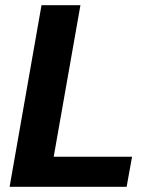

<svg xmlns="http://www.w3.org/2000/svg" viewBox="-20 -720 592 740"><path d="M17 0 140 -700H290L187 -116H489L468 0Z"/></svg>

Font: DM Sans 28pt Black
Style: Italic
Weight: 900
Italic angle: -10°
Version: Version 4.004;gftools[0.9.30]